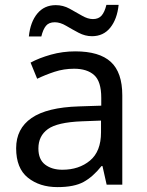

<svg xmlns="http://www.w3.org/2000/svg" viewBox="-20 -755 601 785"><path d="M288 -545Q386 -545 433 -502Q480 -459 480 -365V0H416L399 -76H395Q360 -32 321.5 -11Q283 10 215 10Q142 10 94 -28.5Q46 -67 46 -149Q46 -229 109 -272.5Q172 -316 303 -320L394 -323V-355Q394 -422 365 -448Q336 -474 283 -474Q241 -474 203 -461.5Q165 -449 132 -433L105 -499Q140 -518 188 -531.5Q236 -545 288 -545ZM314 -259Q214 -255 175.5 -227Q137 -199 137 -148Q137 -103 164.5 -82Q192 -61 235 -61Q303 -61 348 -98.5Q393 -136 393 -214V-262ZM98 -606Q104 -665 132.5 -699.5Q161 -734 208 -734Q238 -734 264.5 -719.5Q291 -705 315 -691Q339 -677 360 -677Q383 -677 395.5 -691.5Q408 -706 415 -735H465Q459 -677 431 -642Q403 -607 356 -607Q328 -607 301.5 -621Q275 -635 250.5 -649.5Q226 -664 204 -664Q180 -664 168 -649.5Q156 -635 149 -606Z"/></svg>

Font: Noto Sans Limbu
Style: Regular
Weight: 400
Designer: Monotype Design Team
Foundry: Monotype Imaging Inc.
Version: Version 2.004; ttfautohint (v1.8.4.7-5d5b)